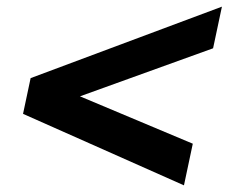

<svg xmlns="http://www.w3.org/2000/svg" viewBox="-20 -706 740 580"><path d="M72.5 -470 49.6 -362.1 535.7 -146.1 562.4 -271.9 221.6 -415 623.7 -560.1 650.4 -685.9Z"/></svg>

Font: Hussar Nova
Style: RgIta
Weight: 700
Foundry: Cannot Into Space Fonts
Version: Version 0.99